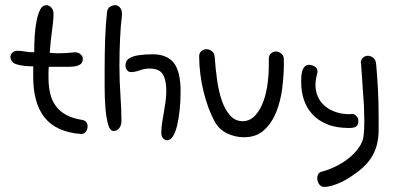

<svg xmlns="http://www.w3.org/2000/svg" viewBox="-20 -523 1540 748"><path d="M294.9 -1Q199.2 -8.8 154.3 -64.5Q109.4 -120.1 109.4 -223.6V-264.6Q71.3 -264.6 45.9 -272Q20.5 -279.3 20.5 -303.7Q22.5 -312.5 29.3 -318.8Q36.1 -325.2 48.8 -325.2Q60.5 -325.2 77.1 -322.3Q93.8 -319.3 113.3 -319.3Q113.3 -350.6 115.2 -383.3Q117.2 -416 122.6 -442.4Q127.9 -468.8 136.7 -485.8Q145.5 -502.9 160.2 -502.9Q170.9 -502.9 179.7 -493.7Q188.5 -484.4 188.5 -468.8Q188.5 -444.3 182.6 -403.3Q176.8 -362.3 173.8 -317.4Q181.6 -316.4 189.9 -315.9Q198.2 -315.4 207 -315.4Q222.7 -315.4 238.8 -316.4Q254.9 -317.4 271.5 -319.3Q285.2 -319.3 293.9 -311.5Q302.7 -303.7 302.7 -293.9Q302.7 -280.3 294.9 -273.9Q287.1 -267.6 274.9 -265.1Q262.7 -262.7 246.6 -262.7Q230.5 -262.7 214.8 -262.7H169.9Q168.9 -252 168.9 -242.2Q168.9 -232.4 168.9 -222.7Q168.9 -187.5 175.3 -159.7Q181.6 -131.8 197.3 -110.4Q212.9 -88.9 238.3 -75.2Q263.7 -61.5 300.8 -55.7Q311.5 -53.7 316.4 -46.9Q321.3 -40 321.3 -31.2Q321.3 -19.5 314.9 -10.3Q308.6 -1 294.9 -1Z M484.4 -295.9Q497.1 -304.7 522 -308.1Q546.9 -311.5 574.2 -311.5Q630.9 -311.5 657.2 -277.8Q683.6 -244.1 683.6 -167Q683.6 -127 679.7 -92.3Q675.8 -57.6 669.4 -31.7Q663.1 -5.9 653.3 8.8Q643.6 23.4 631.8 23.4Q622.1 23.4 615.2 15.6Q608.4 7.8 608.4 -5.9Q608.4 -23.4 611.3 -43Q614.3 -62.5 618.2 -84Q622.1 -105.5 625 -127.4Q627.9 -149.4 627.9 -169.9Q627.9 -210 614.7 -232.9Q601.6 -255.9 562.5 -255.9Q543 -255.9 524.4 -249Q505.9 -242.2 490.2 -242.2Q480.5 -242.2 474.6 -250Q468.8 -257.8 468.8 -267.6Q468.8 -275.4 472.2 -283.2Q475.6 -291 484.4 -295.9ZM455.1 -463.9Q450.2 -425.8 447.8 -374Q445.3 -322.3 445.3 -265.6Q445.3 -209 449.2 -152.8Q453.1 -96.7 453.1 -52.7Q453.1 -34.2 444.3 -23.4Q435.5 -12.7 422.9 -12.7Q408.2 -12.7 400.9 -39.1Q393.6 -65.4 390.6 -103.5Q387.7 -141.6 387.7 -184.1Q387.7 -226.6 387.7 -258.8Q387.7 -315.4 389.6 -370.1Q391.6 -424.8 396.5 -471.7Q397.5 -489.3 407.7 -496.1Q418 -502.9 428.7 -502.9Q439.5 -502.9 447.3 -493.7Q455.1 -484.4 455.1 -469.7Z M1085.9 -292V-276.4Q1085.9 -230.5 1079.6 -179.7Q1073.2 -128.9 1056.2 -86.4Q1039.1 -43.9 1008.8 -16.1Q978.5 11.7 930.7 11.7Q896.5 11.7 864.7 -3.4Q833 -18.6 816.4 -49.8Q803.7 -72.3 792.5 -102.5Q781.2 -132.8 772.9 -166.5Q764.6 -200.2 760.3 -235.4Q755.9 -270.5 755.9 -303.7Q755.9 -316.4 764.2 -323.7Q772.5 -331.1 784.2 -331.1Q795.9 -331.1 805.7 -323.7Q815.4 -316.4 816.4 -301.8Q819.3 -256.8 825.7 -211.9Q832 -167 844.2 -131.3Q856.4 -95.7 876.5 -73.2Q896.5 -50.8 925.8 -50.8Q950.2 -50.8 968.8 -67.9Q987.3 -85 1000.5 -114.3Q1013.7 -143.6 1020.5 -184.1Q1027.3 -224.6 1027.3 -271.5V-293.9Q1027.3 -307.6 1035.6 -314.9Q1043.9 -322.3 1054.7 -322.3Q1065.4 -322.3 1075.2 -314.9Q1085 -307.6 1085.9 -292Z M1216.8 -241.2Q1209 -212.9 1209 -192.4Q1209 -166 1219.2 -144.5Q1229.5 -123 1247.6 -108.4Q1265.6 -93.8 1290 -85.9Q1314.5 -78.1 1341.8 -78.1Q1344.7 -78.1 1347.7 -78.6Q1350.6 -79.1 1353.5 -79.1Q1361.3 -79.1 1368.7 -70.8Q1376 -62.5 1376 -51.8Q1376 -38.1 1368.7 -31.2Q1361.3 -24.4 1339.8 -24.4Q1289.1 -24.4 1253.9 -39.1Q1218.8 -53.7 1196.3 -78.6Q1173.8 -103.5 1163.6 -135.3Q1153.3 -167 1153.3 -201.2Q1153.3 -210.9 1153.8 -223.1Q1154.3 -235.4 1157.2 -245.6Q1160.2 -255.9 1166.5 -263.2Q1172.9 -270.5 1184.6 -270.5Q1194.3 -270.5 1205.6 -264.2Q1216.8 -257.8 1216.8 -245.1ZM1445.3 -274.4Q1450.2 -220.7 1452.6 -170.9Q1455.1 -121.1 1455.1 -71.3Q1455.1 -43 1455.1 -16.1Q1455.1 10.7 1449.2 37.1Q1443.4 63.5 1427.7 89.4Q1412.1 115.2 1380.9 140.6Q1367.2 151.4 1350.1 163.1Q1333 174.8 1314.5 184.1Q1295.9 193.4 1277.3 199.2Q1258.8 205.1 1242.2 205.1Q1230.5 205.1 1223.1 194.3Q1215.8 183.6 1215.8 170.9Q1215.8 162.1 1220.2 154.8Q1224.6 147.5 1234.4 145.5Q1260.7 138.7 1288.6 125Q1316.4 111.3 1339.4 92.8Q1362.3 74.2 1377.9 52.2Q1393.6 30.3 1396.5 6.8Q1399.4 -19.5 1399.4 -52.7Q1398.4 -71.3 1398.4 -91.3Q1398.4 -111.3 1396.5 -130.9L1386.7 -274.4Q1386.7 -276.4 1386.2 -276.9Q1385.7 -277.3 1385.7 -279.3Q1385.7 -291 1394 -298.3Q1402.3 -305.7 1413.1 -305.7Q1423.8 -305.7 1433.6 -298.3Q1443.4 -291 1445.3 -274.4Z"/></svg>

Font: Hi Melody
Style: Regular
Weight: 400
Designer: YoonDesign Inc.
Foundry: YoonDesign Inc.
Version: Version 3.00